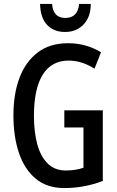

<svg xmlns="http://www.w3.org/2000/svg" viewBox="-20 -943 594 973"><path d="M306 -384H501V-26Q407 10 306 10Q218 10 161 -37.5Q104 -85 76 -168Q48 -251 48 -359Q48 -467 79 -549Q110 -631 171.5 -677.5Q233 -724 325 -724Q372 -724 414 -712Q456 -700 492 -678L459 -595Q394 -636 328 -636Q241 -636 196.5 -564.5Q152 -493 152 -356Q152 -276 168.5 -213.5Q185 -151 221 -115Q257 -79 313 -79Q364 -79 403 -93V-297H306ZM440 -923Q440 -857 403.5 -819Q367 -781 310 -781Q253 -781 219 -816.5Q185 -852 183 -923H244Q249 -852 311 -852Q374 -852 381 -923Z"/></svg>

Font: Noto Sans Thai Looped ExtraCondensed Medium
Style: Regular
Weight: 500
Width: 2
Designer: Sasikarn Vongin, Ben Mitchell
Foundry: The Fontpad Ltd
Version: Version 1.001; ttfautohint (v1.8.4.7-5d5b)